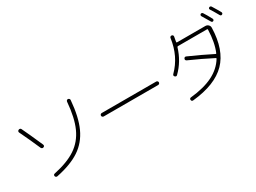

<svg xmlns="http://www.w3.org/2000/svg" viewBox="-46 -1560 3092 2316"><g transform="rotate(-30 1500.0 -402.5)"><path d="M827.1 -710.9Q828.1 -720.7 835 -727.5Q841.8 -734.4 851.6 -733.4Q862.3 -732.4 869.1 -724.6Q876 -716.8 875 -707Q856.4 -479.5 791.5 -337.9Q726.6 -196.3 604 -114.3Q481.4 -32.2 275.4 9.8Q266.6 11.7 258.3 6.3Q250 1 248 -7.8Q243.2 -30.3 265.6 -35.2Q460 -76.2 574.7 -153.3Q689.5 -230.5 749.5 -362.8Q809.6 -495.1 827.1 -710.9ZM272.5 -389.6Q211.9 -530.3 140.6 -677.7Q135.7 -686.5 139.2 -696.3Q142.6 -706.1 153.3 -710Q163.1 -714.8 172.9 -711.4Q182.6 -708 186.5 -698.2Q233.4 -601.6 318.4 -408.2Q327.1 -383.8 304.7 -376Q294.9 -372.1 286.1 -376Q277.3 -379.9 272.5 -389.6Z M1121.1 -335.9Q1111.3 -335.9 1104 -342.8Q1096.7 -349.6 1096.7 -359.9Q1096.7 -370.1 1104 -377Q1111.3 -383.8 1121.1 -383.8H1878.9Q1888.7 -383.8 1896 -377Q1903.3 -370.1 1903.3 -359.9Q1903.3 -349.6 1896 -342.8Q1888.7 -335.9 1878.9 -335.9Z M2782.2 -814.5Q2812.5 -768.6 2848.6 -700.2Q2852.5 -692.4 2850.6 -684.1Q2848.6 -675.8 2840.8 -671.9Q2824.2 -663.1 2813.5 -680.7Q2786.1 -727.5 2746.1 -793.9Q2741.2 -800.8 2743.7 -809.6Q2746.1 -818.4 2752.9 -822.3Q2760.7 -826.2 2769 -824.2Q2777.3 -822.3 2782.2 -814.5ZM2911.1 -832Q2956.1 -759.8 2980.5 -714.8Q2984.4 -707 2982.4 -699.2Q2980.5 -691.4 2971.7 -686.5Q2954.1 -677.7 2943.4 -696.3Q2910.2 -755.9 2875 -811.5Q2864.3 -829.1 2881.8 -839.8Q2889.6 -843.8 2897.9 -841.8Q2906.2 -839.8 2911.1 -832ZM2136.7 -326.2Q2121.1 -310.5 2103.5 -327.1Q2087.9 -342.8 2103.5 -359.4Q2259.8 -515.6 2292 -752Q2293 -761.7 2300.3 -767.6Q2307.6 -773.4 2317.9 -772.5Q2328.1 -771.5 2334 -764.6Q2339.8 -757.8 2338.9 -748Q2335.9 -721.7 2326.2 -676.8Q2325.2 -673.8 2327.6 -670.9Q2330.1 -668 2333 -668H2727.5Q2752 -668 2769 -651.4Q2786.1 -634.8 2785.2 -611.3Q2777.3 -306.6 2625 -151.4Q2472.7 3.9 2153.3 36.1Q2130.9 38.1 2127.9 15.6Q2126 6.8 2131.3 -0.5Q2136.7 -7.8 2146.5 -8.8Q2336.9 -28.3 2459.5 -89.4Q2582 -150.4 2648.4 -258.8Q2652.3 -266.6 2644.5 -269.5Q2495.1 -346.7 2325.2 -421.9Q2316.4 -425.8 2312.5 -435.1Q2308.6 -444.3 2313.5 -453.1Q2324.2 -474.6 2345.7 -464.8Q2514.6 -390.6 2667 -313.5Q2673.8 -309.6 2677.7 -317.4Q2728.5 -436.5 2734.4 -614.3Q2734.4 -623 2725.6 -623H2321.3Q2312.5 -623 2309.6 -615.2Q2257.8 -444.3 2136.7 -326.2Z"/></g></svg>

Font: Rounded-X Mgen+ 1mn light
Style: Regular
Weight: 200
Designer: [Source Han Sans]
Ryoko NISHIZUKA  (kana & ideographs); Paul D. Hunt (Latin, Greek & Cyrillic); Wenlong ZHANG  (bopomofo
Version: Version 1.059.20150602